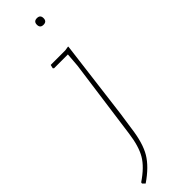

<svg xmlns="http://www.w3.org/2000/svg" viewBox="-313 -627 815 815"><g transform="rotate(-45 95.0 -219.5)"><path d="M131 -611Q131 -631 151 -631Q171 -631 171 -611Q171 -591 151 -591Q131 -591 131 -611ZM158 -452 160 -451 115 -93 104 -18Q94 62 67.5 106.5Q41 151 -19 192L-30 181L-29 175Q26 138 49 99Q72 60 81 -8L130 -366L135 -429H52L48 -433L52 -449H139Z"/></g></svg>

Font: Alegreya Sans SC Thin
Style: Italic
Weight: 100
Italic angle: -7°
Designer: Juan Pablo del Peral
Foundry: Huerta Tipografica
Version: Version 2.007